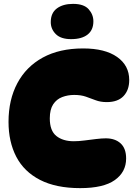

<svg xmlns="http://www.w3.org/2000/svg" viewBox="-20 -960 696 991"><path d="M394 11Q269 11 186.5 -31.5Q104 -74 64 -151Q24 -228 24 -331Q24 -445 69.5 -530.5Q115 -616 201 -663Q287 -710 409 -710Q522 -710 584.5 -666Q647 -622 647 -547Q647 -495 617.5 -464Q588 -433 531 -433Q499 -433 474 -442.5Q449 -452 423.5 -461Q398 -470 363 -470Q330 -470 301 -459Q272 -448 254.5 -421.5Q237 -395 237 -349Q237 -285 271 -258Q305 -231 361 -231Q386 -231 416.5 -235Q447 -239 476.5 -242.5Q506 -246 526 -246Q574 -246 602.5 -220Q631 -194 631 -142Q631 -72 572.5 -30.5Q514 11 394 11ZM357 -940Q413 -940 437.5 -912.5Q462 -885 462 -850Q462 -805 432 -781.5Q402 -758 347 -758Q294 -758 268 -784Q242 -810 242 -846Q242 -893 273.5 -916.5Q305 -940 357 -940Z"/></svg>

Font: DynaPuff SemiBold
Style: Regular
Weight: 600
Designer: Toshi Omagari, Jennifer Daniel
Foundry: Google Fonts
Version: Version 2.000